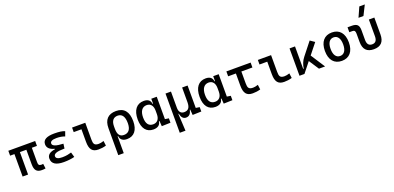

<svg xmlns="http://www.w3.org/2000/svg" viewBox="12 -1992 7007 3414"><g transform="rotate(-20 3515.5 -285.0)"><path d="M472.7 9.8C503.4 9.8 519.5 8.3 543.9 3.9L532.2 -86.9C519.5 -84.5 510.7 -83 502 -83C450.2 -83 440.4 -105 440.4 -156.2V-424.8H537.1V-517.6H29.3V-424.8H111.3V0H214.8V-424.8H336.9V-151.4C336.9 -38.6 377 9.8 472.7 9.8Z M891.6 9.8C973.1 9.8 1041.5 0.5 1093.8 -13.7L1066.9 -106.9C1024.9 -95.7 976.1 -80.1 895.5 -80.1C814.9 -80.1 774.9 -100.6 774.9 -141.6C774.9 -189 838.4 -212.4 965.8 -212.4H981.4L993.2 -300.8C856.9 -306.2 789.6 -331.5 789.6 -377C789.6 -417.5 829.6 -437.5 910.2 -437.5C969.7 -437.5 1021.5 -428.7 1066.9 -410.6L1098.6 -499C1057.6 -518.1 991.7 -527.3 899.4 -527.3C753.9 -527.3 681.6 -485.4 681.6 -401.4C681.6 -335.4 726.1 -291.5 816.4 -268.6V-258.8C716.3 -245.1 667 -204.6 667 -136.7C667 -38.6 741.2 9.8 891.6 9.8Z M1544.9 9.8C1597.7 9.8 1641.1 3.9 1691.4 -10.7L1679.7 -101.6C1640.1 -88.9 1610.8 -83 1584 -83C1501 -83 1485.4 -118.2 1485.4 -200.2V-517.6H1235.4V-431.6H1381.8V-195.3C1381.8 -51.8 1429.7 9.8 1544.9 9.8Z M2085.9 9.8C2220.2 9.8 2296.9 -84 2296.9 -253.9C2296.9 -433.6 2218.8 -527.3 2068.4 -527.3C1918 -527.3 1839.8 -444.3 1839.8 -285.6V224.6H1943.4V-94.7H1953.1C1959.5 -25.4 2010.3 9.8 2085.9 9.8ZM1943.4 -237.3V-281.2C1943.4 -385.3 1986.3 -439.5 2068.4 -439.5C2151.4 -439.5 2194.3 -376 2194.3 -253.9C2194.3 -137.7 2148.4 -78.1 2059.6 -78.1C1981 -78.1 1943.4 -129.9 1943.4 -237.3Z M2586.9 9.8C2665 9.8 2717.3 -24.9 2724.6 -93.8H2736.3L2743.2 4.9L2909.2 0V-83L2837.9 -93.8V-517.6H2734.4V-423.8H2724.6C2716.3 -493.2 2672.9 -527.3 2592.8 -527.3C2458 -527.3 2380.9 -427.7 2380.9 -253.9C2380.9 -84 2456.1 9.8 2586.9 9.8ZM2734.4 -224.6C2734.4 -132.3 2689 -78.1 2612.3 -78.1C2527.3 -78.1 2483.4 -137.7 2483.4 -253.9C2483.4 -372.1 2531.7 -439.5 2617.2 -439.5C2690.9 -439.5 2734.4 -385.3 2734.4 -293Z M3203.6 9.8C3260.7 9.8 3296.4 -26.4 3310.1 -99.6H3319.3L3326.7 4.9L3492.7 0V-83L3421.4 -93.8V-517.6H3317.9V-239.3C3317.9 -133.8 3278.8 -92.8 3203.6 -92.8C3142.6 -92.8 3106.9 -134.8 3106.9 -210V-517.6H3003.4V224.6H3111.8L3094.2 -99.6H3103.5C3117.7 -26.4 3150.4 9.8 3203.6 9.8Z M3758.8 9.8C3836.9 9.8 3889.2 -24.9 3896.5 -93.8H3908.2L3915 4.9L4081.1 0V-83L4009.8 -93.8V-517.6H3906.2V-423.8H3896.5C3888.2 -493.2 3844.7 -527.3 3764.6 -527.3C3629.9 -527.3 3552.7 -427.7 3552.7 -253.9C3552.7 -84 3627.9 9.8 3758.8 9.8ZM3906.2 -224.6C3906.2 -132.3 3860.8 -78.1 3784.2 -78.1C3699.2 -78.1 3655.3 -137.7 3655.3 -253.9C3655.3 -372.1 3703.6 -439.5 3789.1 -439.5C3862.8 -439.5 3906.2 -385.3 3906.2 -293Z M4464.8 9.8C4517.6 9.8 4561 3.9 4611.3 -10.7L4599.6 -101.6C4560.1 -88.9 4530.8 -83 4503.9 -83C4420.9 -83 4405.3 -118.2 4405.3 -200.2V-424.8H4614.3V-517.6H4155.3V-424.8H4301.8V-195.3C4301.8 -51.8 4349.6 9.8 4464.8 9.8Z M5060.5 9.8C5113.3 9.8 5156.7 3.9 5207 -10.7L5195.3 -101.6C5155.8 -88.9 5126.5 -83 5099.6 -83C5016.6 -83 5001 -118.2 5001 -200.2V-517.6H4751V-431.6H4897.5V-195.3C4897.5 -51.8 4945.3 9.8 5060.5 9.8Z M5350.6 0H5444.3L5595.2 -189.5L5719.2 0H5835L5660.2 -270L5818.8 -469.2L5734.4 -527.3L5545.9 -288.6C5499.5 -230 5474.6 -165 5464.8 -93.3H5454.1V-517.6H5350.6Z M6152.3 9.8C6295.9 9.8 6378.9 -87.9 6378.9 -258.8C6378.9 -429.7 6295.9 -527.3 6152.3 -527.3C6008.8 -527.3 5925.8 -429.7 5925.8 -258.8C5925.8 -87.9 6008.8 9.8 6152.3 9.8ZM6152.3 -83C6076.2 -83 6033.2 -146.5 6033.2 -258.8C6033.2 -371.1 6076.2 -434.6 6152.3 -434.6C6228.5 -434.6 6271.5 -371.1 6271.5 -258.8C6271.5 -146.5 6228.5 -83 6152.3 -83Z M6757.8 9.8C6889.6 9.8 6955.1 -59.6 6955.1 -200.2V-517.6H6851.6V-200.2C6851.6 -122.1 6820.3 -83 6757.8 -83C6695.3 -83 6663.6 -122.1 6663.6 -200.2V-380.9C6663.6 -481.4 6627 -517.6 6524.9 -517.6H6447.8V-424.8H6505.4C6545.4 -424.8 6560.1 -406.7 6560.1 -356.4V-200.2C6560.1 -59.6 6626 9.8 6757.8 9.8ZM6689 -609.4H6782.7L6875.5 -794.9H6772Z"/></g></svg>

Font: CaskaydiaCove Nerd Font
Style: Regular
Weight: 400
Designer: Aaron Bell
Foundry: Saja Typeworks
Version: Version 2111.1;Nerd Fonts 2.3.3